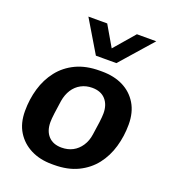

<svg xmlns="http://www.w3.org/2000/svg" viewBox="-139 -864 873 978"><g transform="rotate(20 297.0 -375.0)"><path d="M254 10Q189 10 139.5 -15Q90 -40 61.5 -86Q33 -132 33 -198Q33 -262 50 -320Q67 -378 102.5 -423.5Q138 -469 192.5 -495Q247 -521 322 -521H333Q399 -521 448 -496.5Q497 -472 525 -425.5Q553 -379 553 -313Q553 -250 536 -191.5Q519 -133 484 -88Q449 -43 394.5 -16.5Q340 10 265 10ZM271 -86Q305 -86 331.5 -100Q358 -114 376 -141Q394 -168 399 -204Q405 -242 409 -273.5Q413 -305 413 -323Q413 -370 387.5 -398Q362 -426 315 -426Q282 -426 255 -411.5Q228 -397 211 -370.5Q194 -344 188 -308Q182 -269 178 -237.5Q174 -206 174 -189Q174 -141 199.5 -113.5Q225 -86 271 -86ZM540 -760 387 -586H276L172 -760H274L366 -602H299L435 -760Z"/></g></svg>

Font: Chivo SemiBold
Style: Italic
Weight: 600
Italic angle: -8.05°
Designer: Hector Gatti
Foundry: Omnibus-Type
Version: Version 2.002